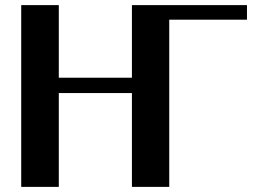

<svg xmlns="http://www.w3.org/2000/svg" viewBox="-20 -731 1025 751"><path d="M63 0H210V-367H496V0H642V-654H946V-711H496V-427H210V-711H63Z"/></svg>

Font: Aerodynamic
Style: Regular
Weight: 500
Designer: Google
Version: Version 2.000980; 2014